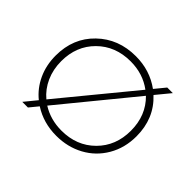

<svg xmlns="http://www.w3.org/2000/svg" viewBox="-113 -654 843 843"><g transform="rotate(45 308.5 -232.5)"><path d="M57.6 -232.9Q57.6 -341.3 129.4 -410.6Q201.2 -480 308.6 -480Q396.5 -480 463.4 -431.2L503.4 -480H538.1L483.9 -414.1Q559.6 -343.8 559.6 -232.9Q559.6 -161.1 526.4 -104.2Q493.2 -47.4 436 -16.4Q378.9 14.6 308.6 14.6Q228.5 14.6 166 -25.9L132.8 14.6H97.7L144 -42Q103 -75.2 80.3 -124.5Q57.6 -173.8 57.6 -232.9ZM92.3 -232.9Q92.3 -182.1 111.3 -139.4Q130.4 -96.7 165 -67.9L442.4 -405.3Q385.3 -447.8 308.6 -447.8Q214.4 -447.8 153.3 -387.2Q92.3 -326.7 92.3 -232.9ZM187 -51.3Q240.7 -17.6 308.6 -17.6Q402.8 -17.6 463.9 -78.4Q524.9 -139.2 524.9 -232.9Q524.9 -327.6 462.9 -388.2Z"/></g></svg>

Font: Spartan MB ExtLt
Style: Regular
Weight: 200
Designer: Matt Bailey, Mirko Velimirovic
Foundry: Matt Bailey
Version: Version 1.005